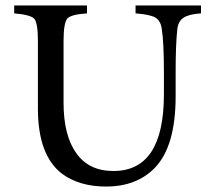

<svg xmlns="http://www.w3.org/2000/svg" viewBox="-20 -670 775 704"><path d="M717 -650V-621Q672 -618 653 -605Q633 -592 630 -562Q624 -506 624 -404V-317Q624 -135 549 -56Q482 14 369 14Q270 14 206 -34Q119 -102 119 -272V-519Q119 -585 106 -601Q92 -616 32 -621V-650H299V-621Q240 -617 227 -602Q213 -586 213 -519V-294Q213 -173 260 -108Q306 -43 396 -43Q581 -43 581 -324V-404Q581 -515 573 -565Q569 -594 549 -606Q529 -617 477 -621V-650Z"/></svg>

Font: Shafarik
Style: Regular
Weight: 400
Version: Version 1.001; ttfautohint (v1.8.4.7-5d5b)